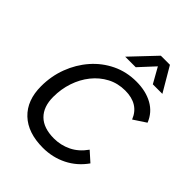

<svg xmlns="http://www.w3.org/2000/svg" viewBox="-263 -1089 1238 1238"><g transform="rotate(45 356.5 -470.0)"><path d="M638 -137Q588 -66 513 -28.5Q438 9 350 9Q213 9 137 -63Q61 -135 61 -264Q61 -356 92 -438Q123 -520 178.5 -583.5Q234 -647 309.5 -683.5Q385 -720 475 -720Q561 -720 623.5 -685.5Q686 -651 713 -583L628 -527Q588 -628 465 -628Q398 -628 343 -599Q288 -570 248 -520Q208 -470 186.5 -406Q165 -342 165 -271Q165 -181 214 -132.5Q263 -84 358 -84Q420 -84 475.5 -111Q531 -138 572 -196ZM649 -782H562L503 -887L406 -782H310L468 -949H551Z"/></g></svg>

Font: Livvic Medium
Style: Italic
Weight: 500
Italic angle: -10°
Designer: Jacques Le Bailly, Baron von Fonthausen
Version: Version 1.001; ttfautohint (v1.8.2)